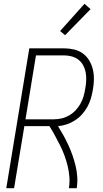

<svg xmlns="http://www.w3.org/2000/svg" viewBox="-20 -989 540 1009"><path d="M13 0 134 -735H316Q343 -735 369 -729Q395 -723 415.5 -708Q436 -693 449 -671Q462 -649 468 -624Q474 -599 473.5 -571.5Q473 -544 468 -517Q464 -494 457.5 -471.5Q451 -449 439.5 -428Q428 -407 411.5 -388.5Q395 -370 374 -356.5Q353 -343 330.5 -335.5Q308 -328 285 -326Q300 -302 313.5 -277.5Q327 -253 339 -227Q351 -201 360.5 -174Q370 -147 377 -118.5Q384 -90 386 -60Q388 -30 383 0H342Q347 -31 344.5 -61Q342 -91 335 -119Q328 -147 318 -174Q308 -201 295 -226.5Q282 -252 268.5 -277Q255 -302 240 -326H108L54 0ZM114 -362H262Q282 -362 302.5 -366.5Q323 -371 342.5 -382Q362 -393 377 -409Q392 -425 402.5 -443.5Q413 -462 419 -482.5Q425 -503 428 -523Q432 -544 433 -565.5Q434 -587 430.5 -607Q427 -627 417.5 -645Q408 -663 392.5 -675Q377 -687 357 -692.5Q337 -698 316 -698H169ZM322 -804 296 -826 424 -969 456 -941Z"/></svg>

Font: Iosevka Curly Extralight
Style: Italic
Weight: 200
Italic angle: -9°
Monospace: yes
Designer: Belleve Invis
Foundry: Belleve Invis
Version: Version 22.1.2; ttfautohint (v1.8.4)